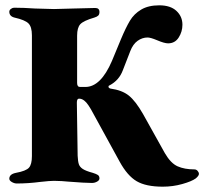

<svg xmlns="http://www.w3.org/2000/svg" viewBox="-20 -684 768 722"><path d="M430 -76 322 -273Q312 -290 304.5 -298.5Q297 -307 288 -311Q283 -313 277 -313Q269 -313 269 -298L272 -98Q273 -77 276.5 -66.5Q280 -56 291.5 -48.5Q303 -41 329 -34Q342 -30 348 -26Q354 -22 354 -13Q354 -6 345 -1Q336 4 326 4Q300 4 237 -1Q226 -2 212.5 -3Q199 -4 183 -4Q168 -4 132 0Q86 6 43 6Q34 6 24.5 0.5Q15 -5 15 -12Q15 -29 40 -34Q78 -41 89 -53.5Q100 -66 100 -97V-551Q100 -583 87 -596Q74 -609 34 -618Q15 -623 15 -640Q15 -646 21 -650.5Q27 -655 33 -655Q70 -655 111 -652Q165 -650 183 -650Q202 -650 258 -652Q316 -654 338 -654Q354 -654 354 -639Q354 -630 349.5 -625.5Q345 -621 335 -618Q294 -606 282 -593Q270 -580 270 -550V-372Q270 -357 281 -357H301Q359 -357 401 -455L435 -537Q453 -580 468.5 -606Q484 -632 511 -648Q538 -664 579 -664Q621 -664 643.5 -643Q666 -622 666 -591Q666 -565 652 -543Q638 -521 612 -521Q598 -521 570 -533Q546 -543 535 -543Q515 -543 497.5 -530.5Q480 -518 470 -492L442 -420Q428 -382 392 -363Q388 -362 388 -358Q388 -353 395 -351Q439 -345 464.5 -324.5Q490 -304 518 -255L600 -108Q622 -70 648 -58.5Q674 -47 711 -47Q718 -47 723 -41.5Q728 -36 728 -30Q728 -23 716 -13Q701 -2 665.5 8Q630 18 592 18Q529 18 494 -2.5Q459 -23 430 -76Z"/></svg>

Font: EB Garamond ExtraBold
Style: Regular
Weight: 800
Designer: Georg Duffner and Octavio Pardo
Foundry: Georg Duffner
Version: Version 1.000